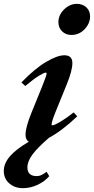

<svg xmlns="http://www.w3.org/2000/svg" viewBox="-76 -733 490 1001"><path d="M295.9 -550.8Q266.6 -550.8 247.6 -569.8Q228.5 -588.9 228.5 -617.7Q228.5 -654.8 258.1 -683.8Q287.6 -712.9 324.2 -712.9Q355 -712.9 374.3 -694.6Q393.6 -676.3 393.6 -647.5Q393.6 -610.8 365.2 -580.8Q336.9 -550.8 295.9 -550.8ZM43.5 248Q1 248 -27.6 223.1Q-56.2 198.2 -56.2 158.2Q-56.2 118.7 -23.9 81.5Q8.3 44.4 74.2 5.9Q57.1 -3.9 57.1 -30.3Q57.1 -68.8 87.4 -143.6L142.6 -279.3Q167 -339.4 167 -350.1Q167 -354.5 162.6 -354.5Q153.8 -354.5 126.7 -337.9Q99.6 -321.3 55.7 -284.7L35.6 -303.2Q106 -376 164.6 -410.4Q223.1 -444.8 259.3 -444.8Q301.3 -444.8 301.3 -404.3Q301.3 -364.3 271.5 -292L212.4 -146.5Q192.9 -97.7 192.9 -83.5Q192.9 -79.6 196.3 -79.6Q202.1 -79.6 214.1 -85Q226.1 -90.3 251.2 -106.2Q276.4 -122.1 308.1 -147L326.7 -126.5Q246.6 -50.3 179.2 -14.6Q120.6 36.1 93.8 71.8Q66.9 107.4 66.9 139.6Q66.9 185.1 115.7 185.1Q127.9 185.1 138.7 180.2Q149.4 175.3 167 162.6L180.7 185.5Q156.7 213.4 119.6 230.7Q82.5 248 43.5 248Z"/></svg>

Font: Elstob ExtraBold
Style: Italic
Weight: 800
Italic angle: -20°
Designer: Peter S. Baker
Version: Version 1.015